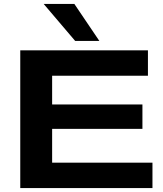

<svg xmlns="http://www.w3.org/2000/svg" viewBox="-20 -956 831 976"><path d="M83 0V-700H732V-571H245V-425H704V-301H245V-129H755V0ZM362 -748 202 -936H358L485 -748Z"/></svg>

Font: Georama Extended SemiBold
Style: Regular
Weight: 600
Width: 7
Designer: Jean-Baptiste Levee
Foundry: Production Type
Version: Version 1.000